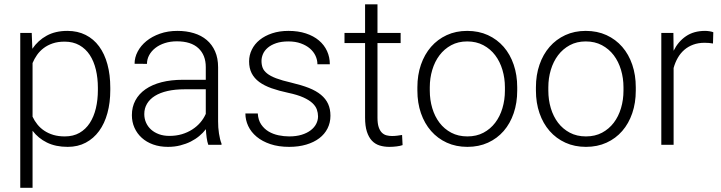

<svg xmlns="http://www.w3.org/2000/svg" viewBox="-20 -684 3404 907"><path d="M501 -258.8Q501 -199.2 487.5 -149.9Q474.1 -100.6 448.2 -65.2Q422.4 -29.8 385 -10Q347.7 9.8 299.8 9.8Q243.2 9.8 201.9 -10.5Q160.6 -30.8 133.8 -66.4V203.1H75.7V-528.3H129.9L132.8 -453.6Q159.7 -493.2 200.7 -515.6Q241.7 -538.1 298.3 -538.1Q346.7 -538.1 384.5 -519Q422.4 -500 448.2 -464.8Q474.1 -429.7 487.5 -380.1Q501 -330.6 501 -269ZM442.4 -269Q442.4 -314.9 432.9 -355Q423.3 -395 404.1 -424.3Q384.8 -453.6 355 -470.5Q325.2 -487.3 285.2 -487.3Q253.4 -487.3 229 -479Q204.6 -470.7 186.3 -456.8Q168 -442.9 155 -424.6Q142.1 -406.2 133.8 -386.2V-132.8Q143.1 -112.8 157 -95.7Q170.9 -78.6 189.7 -66.2Q208.5 -53.7 232.4 -46.6Q256.3 -39.6 286.1 -39.6Q326.2 -39.6 355.5 -56.4Q384.8 -73.2 404.1 -102.8Q423.3 -132.3 432.9 -172.4Q442.4 -212.4 442.4 -258.8Z M963.9 0Q959 -13.7 956.3 -33.4Q953.6 -53.2 952.6 -73.7Q939.5 -56.6 921.4 -41.5Q903.3 -26.4 880.9 -15.1Q858.4 -3.9 831.5 2.9Q804.7 9.8 773.4 9.8Q734.9 9.8 703.4 -1.5Q671.9 -12.7 649.7 -33Q627.4 -53.2 615.2 -80.6Q603 -107.9 603 -140.1Q603 -178.7 619.6 -209.7Q636.2 -240.7 667.5 -262.5Q698.7 -284.2 743.4 -295.7Q788.1 -307.1 843.8 -307.1H952.1V-367.2Q952.1 -423.8 917.2 -456.3Q882.3 -488.8 815.4 -488.8Q784.7 -488.8 758.8 -480.5Q732.9 -472.2 714.1 -457.5Q695.3 -442.9 684.8 -423.6Q674.3 -404.3 674.3 -382.3L615.7 -382.8Q615.7 -412.6 630.4 -440.4Q645 -468.3 671.6 -490Q698.2 -511.7 735.6 -524.9Q772.9 -538.1 818.4 -538.1Q860.4 -538.1 895.8 -527.3Q931.2 -516.6 956.5 -495.1Q981.9 -473.6 996.1 -441.4Q1010.3 -409.2 1010.3 -366.2V-110.4Q1010.3 -96.7 1011.2 -82Q1012.2 -67.4 1014.4 -53.7Q1016.6 -40 1019.5 -27.6Q1022.5 -15.1 1026.4 -5.9V0ZM780.3 -42Q812 -42 839.1 -50Q866.2 -58.1 888.2 -72.3Q910.2 -86.4 926.3 -105.2Q942.4 -124 952.1 -146V-262.2H852.1Q807.1 -262.2 771.7 -254.2Q736.3 -246.1 711.9 -231Q687.5 -215.8 674.6 -194.1Q661.6 -172.4 661.6 -145Q661.6 -123.5 669.9 -104.7Q678.2 -85.9 693.6 -72Q709 -58.1 731 -50Q752.9 -42 780.3 -42Z M1482.4 -134.3Q1482.4 -150.4 1476.8 -166.5Q1471.2 -182.6 1455.8 -197Q1440.4 -211.4 1412.8 -223.9Q1385.3 -236.3 1341.3 -245.6Q1297.4 -254.9 1262.9 -267.1Q1228.5 -279.3 1204.8 -296.6Q1181.2 -314 1168.9 -337.9Q1156.7 -361.8 1156.7 -394Q1156.7 -423.3 1169.7 -449.7Q1182.6 -476.1 1206.8 -495.6Q1231 -515.1 1265.4 -526.6Q1299.8 -538.1 1342.8 -538.1Q1388.7 -538.1 1425 -526.1Q1461.4 -514.2 1486.6 -492.9Q1511.7 -471.7 1524.9 -442.9Q1538.1 -414.1 1538.1 -380.4H1479.5Q1479.5 -400.9 1470.5 -420.4Q1461.4 -439.9 1444.1 -454.8Q1426.8 -469.7 1401.1 -479Q1375.5 -488.3 1342.8 -488.3Q1308.6 -488.3 1284.4 -480Q1260.3 -471.7 1244.9 -458.5Q1229.5 -445.3 1222.4 -429Q1215.3 -412.6 1215.3 -396Q1215.3 -378.4 1220.7 -364Q1226.1 -349.6 1241.5 -337.2Q1256.8 -324.7 1284.4 -314.2Q1312 -303.7 1356.4 -293.5Q1404.3 -282.2 1439 -268.6Q1473.6 -254.9 1496.3 -236.1Q1519 -217.3 1530 -193.1Q1541 -168.9 1541 -137.2Q1541 -104.5 1527.3 -77.4Q1513.7 -50.3 1488.3 -31Q1462.9 -11.7 1426.8 -1Q1390.6 9.8 1346.2 9.8Q1295.9 9.8 1257.3 -3.2Q1218.8 -16.1 1192.4 -38.1Q1166 -60.1 1152.6 -88.6Q1139.2 -117.2 1139.2 -147.9H1197.8Q1199.7 -116.7 1213.9 -95.9Q1228 -75.2 1249 -62.7Q1270 -50.3 1295.7 -44.9Q1321.3 -39.6 1346.2 -39.6Q1379.4 -39.6 1404.8 -47.4Q1430.2 -55.2 1447.5 -68.4Q1464.8 -81.5 1473.6 -98.6Q1482.4 -115.7 1482.4 -134.3Z M1763.2 -663.6V-528.3H1872.6V-480.5H1763.2V-128.4Q1763.2 -100.6 1768.8 -83.7Q1774.4 -66.9 1783.9 -57.4Q1793.5 -47.9 1805.9 -44.7Q1818.4 -41.5 1832 -41.5Q1845.2 -41.5 1857.4 -43.2Q1869.6 -44.9 1879.4 -46.4L1881.8 1.5Q1871.1 5.4 1853.8 7.6Q1836.4 9.8 1819.3 9.8Q1794.4 9.8 1773.2 3.2Q1752 -3.4 1736.8 -19.5Q1721.7 -35.6 1713.1 -62.3Q1704.6 -88.9 1704.6 -128.4V-480.5H1607.4V-528.3H1704.6V-663.6Z M1951.7 -272Q1951.7 -329.6 1968.5 -378.4Q1985.4 -427.2 2016.1 -462.6Q2046.9 -498 2090.3 -518.1Q2133.8 -538.1 2187 -538.1Q2241.2 -538.1 2284.9 -518.1Q2328.6 -498 2359.4 -462.6Q2390.1 -427.2 2406.7 -378.4Q2423.3 -329.6 2423.3 -272V-255.9Q2423.3 -198.2 2406.7 -149.4Q2390.1 -100.6 2359.4 -65.2Q2328.6 -29.8 2285.2 -10Q2241.7 9.8 2188 9.8Q2134.3 9.8 2090.8 -10Q2047.4 -29.8 2016.4 -65.2Q1985.4 -100.6 1968.5 -149.4Q1951.7 -198.2 1951.7 -255.9ZM2010.3 -255.9Q2010.3 -212.4 2022 -173.1Q2033.7 -133.8 2056.2 -104.2Q2078.6 -74.7 2111.8 -57.1Q2145 -39.6 2188 -39.6Q2231 -39.6 2263.9 -57.1Q2296.9 -74.7 2319.3 -104.2Q2341.8 -133.8 2353.5 -173.1Q2365.2 -212.4 2365.2 -255.9V-272Q2365.2 -314.5 2353.5 -353.8Q2341.8 -393.1 2319.3 -422.9Q2296.9 -452.6 2263.4 -470.5Q2230 -488.3 2187 -488.3Q2144.5 -488.3 2111.6 -470.5Q2078.6 -452.6 2056.2 -422.9Q2033.7 -393.1 2022 -353.8Q2010.3 -314.5 2010.3 -272Z M2511.7 -272Q2511.7 -329.6 2528.6 -378.4Q2545.4 -427.2 2576.2 -462.6Q2606.9 -498 2650.4 -518.1Q2693.8 -538.1 2747.1 -538.1Q2801.3 -538.1 2845 -518.1Q2888.7 -498 2919.4 -462.6Q2950.2 -427.2 2966.8 -378.4Q2983.4 -329.6 2983.4 -272V-255.9Q2983.4 -198.2 2966.8 -149.4Q2950.2 -100.6 2919.4 -65.2Q2888.7 -29.8 2845.2 -10Q2801.8 9.8 2748 9.8Q2694.3 9.8 2650.9 -10Q2607.4 -29.8 2576.4 -65.2Q2545.4 -100.6 2528.6 -149.4Q2511.7 -198.2 2511.7 -255.9ZM2570.3 -255.9Q2570.3 -212.4 2582 -173.1Q2593.8 -133.8 2616.2 -104.2Q2638.7 -74.7 2671.9 -57.1Q2705.1 -39.6 2748 -39.6Q2791 -39.6 2824 -57.1Q2856.9 -74.7 2879.4 -104.2Q2901.9 -133.8 2913.6 -173.1Q2925.3 -212.4 2925.3 -255.9V-272Q2925.3 -314.5 2913.6 -353.8Q2901.9 -393.1 2879.4 -422.9Q2856.9 -452.6 2823.5 -470.5Q2790 -488.3 2747.1 -488.3Q2704.6 -488.3 2671.6 -470.5Q2638.7 -452.6 2616.2 -422.9Q2593.8 -393.1 2582 -353.8Q2570.3 -314.5 2570.3 -272Z M3348.1 -478.5Q3329.6 -481.9 3308.6 -481.9Q3278.8 -481.9 3254.9 -473.1Q3231 -464.4 3212.6 -448.5Q3194.3 -432.6 3181.9 -410.9Q3169.4 -389.2 3162.1 -362.8V0H3104V-528.3H3161.1L3162.1 -444.3Q3183.6 -487.8 3220.5 -512.9Q3257.3 -538.1 3311 -538.1Q3321.8 -538.1 3333 -536.1Q3344.2 -534.2 3349.6 -531.7Z"/></svg>

Font: Melbourne
Style: Light
Weight: 300
Designer: Google
Version: Version 2.000980; 2014